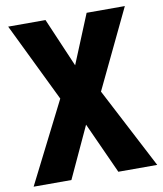

<svg xmlns="http://www.w3.org/2000/svg" viewBox="-81 -780 717 846"><g transform="rotate(-10 277.5 -357.0)"><path d="M554 0H380L276 -229L170 0H1L184 -362L13 -714H180L274 -495L364 -714H535L366 -361Z"/></g></svg>

Font: Noto Sans Lao UI Cond ExtBd
Style: Regular
Weight: 800
Width: 3
Designer: Monotype Design Team
Foundry: Monotype Imaging Inc.
Version: Version 2.000; ttfautohint (v1.8.4.7-5d5b)